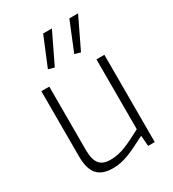

<svg xmlns="http://www.w3.org/2000/svg" viewBox="-194 -911 929 1029"><g transform="rotate(-30 270.0 -396.5)"><path d="M200 10Q134 10 103.5 -25Q73 -60 73 -135V-540H122V-148Q122 -89 143 -62.5Q164 -36 211 -36Q259 -36 307.5 -56Q356 -76 414 -108V-540H463V0H422L417 -64H413Q376 -45 347.5 -31Q319 -17 294.5 -8Q270 1 247.5 5.5Q225 10 200 10ZM162 -624 236 -803H290L199 -614ZM325 -624 398 -803H452L361 -614Z"/></g></svg>

Font: Encode Sans Narrow
Style: ExtraLight
Weight: 200
Designer: Pablo Impallari, Andres Torresi
Foundry: Pablo Impallari, Andres Torresi
Version: Version 1.000; ttfautohint (v1.00) -l 8 -r 50 -G 200 -x 14 -